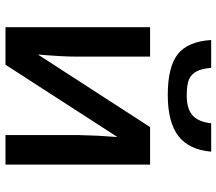

<svg xmlns="http://www.w3.org/2000/svg" viewBox="-66 -742 808 717"><g transform="rotate(90 338.5 -384.0)"><path d="M82 -540H191.9V-263.2Q191.9 -211.9 184.1 -121.1L455.1 -540H595.2V0H484.9V-272Q484.9 -288.6 487.3 -344.7Q490.7 -401.4 492.2 -418L222.2 0H82ZM335 -606Q231 -606 183.1 -643.1Q135.3 -680.7 129.9 -768.1H233.9Q236.8 -733.4 247.1 -713.4Q257.8 -693.8 277.3 -685.1Q297.9 -676.8 337.9 -676.8Q386.2 -676.8 410.9 -698.2Q435.5 -719.7 440.9 -768.1H546.9Q539.6 -684.6 488 -645.3Q436.5 -606 335 -606Z"/></g></svg>

Font: Open Sans
Style: SemiBold
Weight: 600
Foundry: Ascender Corporation
Version: Version 1.10